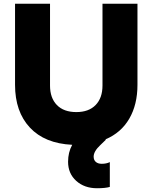

<svg xmlns="http://www.w3.org/2000/svg" viewBox="-20 -750 811 1021"><path d="M342 110Q342 60 364 20Q218 13 139 -71.5Q60 -156 60 -299V-730H246V-295Q246 -229 282.5 -191.5Q319 -154 386 -154Q452 -154 488.5 -191.5Q525 -229 525 -295V-730H711V-299Q711 -194 667.5 -119Q624 -44 541 -9L543 -7L513 22Q478 55 478 83Q478 101 489.5 111Q501 121 521 121Q546 121 564 112V244Q540 251 496 251Q429 251 385.5 212Q342 173 342 110Z"/></svg>

Font: Sora-SIA ExtraBold
Style: Regular
Weight: 800
Designer: Jonathan Barnbrook, Julián Moncada
Foundry: Barnbrook Fonts
Version: Version 2.000